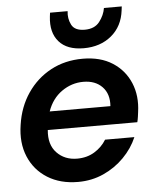

<svg xmlns="http://www.w3.org/2000/svg" viewBox="-52 -760 662 816"><g transform="rotate(-5 278.5 -351.5)"><path d="M249 12Q173 12 118.5 -22Q64 -56 39 -115.5Q14 -175 26 -251Q37 -327 76.5 -385Q116 -443 176.5 -475.5Q237 -508 313 -508Q388 -508 439.5 -475Q491 -442 514.5 -386Q538 -330 528 -261Q527 -253 525.5 -242Q524 -231 521 -219H139Q133 -157 166.5 -122Q200 -87 253 -87Q295 -87 327 -106.5Q359 -126 378 -157H503Q483 -110 445 -71.5Q407 -33 357 -10.5Q307 12 249 12ZM307 -410Q257 -410 215 -380.5Q173 -351 154 -297H413Q417 -349 387.5 -379.5Q358 -410 307 -410ZM322 -552Q251 -552 216.5 -591.5Q182 -631 190 -699L192 -715H267Q263 -684 276.5 -657Q290 -630 333 -630Q375 -630 396 -657Q417 -684 422 -715H498L496 -699Q488 -631 440.5 -591.5Q393 -552 322 -552Z"/></g></svg>

Font: Host Grotesk SemiBold
Style: Italic
Weight: 600
Italic angle: -8°
Designer: Doğukan Karapınar based on Poppins by Indian Type Foundry, Jonny Pinhorn
Foundry: Element Type
Version: Version 1.001; ttfautohint (v1.8.4.7-5d5b)